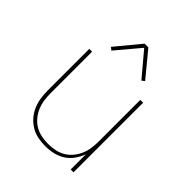

<svg xmlns="http://www.w3.org/2000/svg" viewBox="-207 -876 1014 1014"><g transform="rotate(45 300.0 -369.0)"><path d="M297 8Q269 8 241.5 2.5Q214 -3 190 -17.5Q166 -32 147.5 -53.5Q129 -75 118 -101Q107 -127 103 -154.5Q99 -182 99 -210V-520H120V-210Q120 -185 123.5 -159.5Q127 -134 137 -110.5Q147 -87 163.5 -67Q180 -47 202 -34Q224 -21 249.5 -16Q275 -11 300 -11Q325 -11 350.5 -16Q376 -21 398 -34Q420 -47 436.5 -67Q453 -87 463 -110.5Q473 -134 476.5 -159.5Q480 -185 480 -210V-520H501V0H480V-114Q470 -86 452.5 -61.5Q435 -37 410 -21Q385 -5 355.5 1.5Q326 8 297 8ZM188 -596 172 -608 286 -746H314L428 -608L412 -596L300 -729Z"/></g></svg>

Font: Iosevka Thin Extended
Style: Regular
Weight: 100
Width: 7
Monospace: yes
Designer: Belleve Invis
Foundry: Belleve Invis
Version: Version 32.5.0; ttfautohint (v1.8.4)